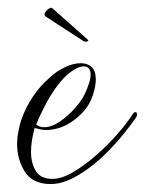

<svg xmlns="http://www.w3.org/2000/svg" viewBox="-20 -455 365 483"><path d="M108 8Q62 8 42.5 -23Q23 -54 23 -93Q23 -108 26 -123.5Q29 -139 33 -152Q44 -184 62.5 -211.5Q81 -239 103 -258Q122 -276 143.5 -286Q165 -296 183 -296Q200 -296 210.5 -286.5Q221 -277 221 -255Q221 -238 214 -217Q203 -181 168.5 -154.5Q134 -128 96 -128Q89 -128 82 -129.5Q75 -131 67 -133Q63 -118 60.5 -102.5Q58 -87 58 -73Q58 -45 70 -25Q82 -5 112 -5Q135 -5 164 -22Q193 -39 222.5 -65Q252 -91 276 -118.5Q300 -146 314 -168Q317 -173 320 -173Q325 -173 325 -167Q325 -164 322 -159Q297 -123 265 -88Q233 -53 198 -28Q174 -11 151.5 -1.5Q129 8 108 8ZM91 -135Q110 -135 131 -149.5Q152 -164 169 -183.5Q186 -203 193 -218Q208 -250 208 -267Q208 -288 190 -288Q178 -288 160 -275.5Q142 -263 124 -239Q107 -216 93 -189Q79 -162 71 -142Q79 -135 91 -135ZM191 -351 94 -414Q92 -415 92 -418Q92 -424 100 -431Q108 -438 112 -434L200 -356Q202 -354 202 -353Q202 -351 198.5 -350.5Q195 -350 191 -351Z"/></svg>

Font: Gwendolyn
Style: Regular
Weight: 400
Designer: Robert E. Leuschke
Foundry: Robert E. Leuschke
Version: Version 1.010; ttfautohint (v1.8.3)